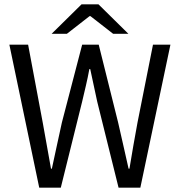

<svg xmlns="http://www.w3.org/2000/svg" viewBox="-20 -861 826 881"><path d="M160 0 23 -656H109L176 -299Q185 -246 195 -193Q205 -140 214 -87H218Q229 -140 241 -193.5Q253 -247 264 -299L357 -656H433L522 -299Q534 -247 546 -193.5Q558 -140 570 -87H574Q583 -140 592 -193.5Q601 -247 611 -299L682 -656H762L624 0H524L426 -395Q418 -433 410 -469.5Q402 -506 394 -544H390Q383 -506 374.5 -469.5Q366 -433 357 -395L259 0ZM217 -706 354 -841H432L569 -706H499L395 -787H391L287 -706Z"/></svg>

Font: Mada
Style: Regular
Weight: 400
Designer: Khaled Hosny
Version: Version 1.5